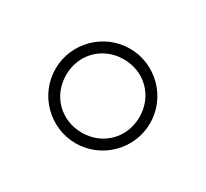

<svg xmlns="http://www.w3.org/2000/svg" viewBox="-66 -891 452 422"><g transform="rotate(30 160.0 -680.0)"><path d="M40 -680C40 -614 94 -560 160 -560C226 -560 280 -614 280 -680C280 -746 226 -800 160 -800C94 -800 40 -746 40 -680ZM67 -680C67 -733 107 -773 160 -773C213 -773 253 -733 253 -680C253 -627 213 -587 160 -587C107 -587 67 -627 67 -680Z"/></g></svg>

Font: Bodoni* 24
Style: Regular
Weight: 400
Version: Version 2.3